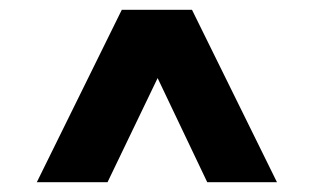

<svg xmlns="http://www.w3.org/2000/svg" viewBox="-20 -708 640 391"><path d="M228 -688H371L544 -337H402L301 -549L199 -337H55Z"/></svg>

Font: Archivo Black
Style: Regular
Weight: 400
Designer: Hector Gatti
Foundry: Omnibus-Type
Version: Version 1.101; ttfautohint (v1.8)